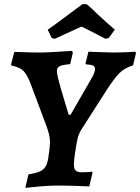

<svg xmlns="http://www.w3.org/2000/svg" viewBox="-20 -894 675 925"><path d="M304 -364 311 -341H320L419 -513Q438 -545 438 -562Q438 -573 428.5 -578Q419 -583 394 -584L392 -589L406 -645L453 -643Q505 -641 533 -641Q561 -641 592 -642.5Q623 -644 632 -645L635 -638L621 -579Q580 -567 554 -540.5Q528 -514 488 -451L374 -273Q360 -251 354.5 -229.5Q349 -208 341 -153L338 -130Q336 -110 336 -103Q336 -81 344.5 -72.5Q353 -64 375 -64Q392 -64 405.5 -65Q419 -66 423 -67L426 -62L410 4Q392 3 344.5 1.5Q297 0 252 0Q218 0 168 4.5Q118 9 102 11L117 -54Q156 -60 175 -69.5Q194 -79 202.5 -97Q211 -115 215 -150L219 -182Q221 -202 221 -209Q221 -241 204 -286L133 -476Q115 -527 96.5 -548.5Q78 -570 36 -578L33 -583L49 -644Q63 -644 100 -642.5Q137 -641 172 -641Q203 -641 256.5 -644.5Q310 -648 327 -649L331 -640L318 -585Q281 -582 267.5 -575Q254 -568 254 -552Q254 -532 277 -454Q300 -376 304 -364ZM377 -874H396Q397 -876 422 -852.5Q447 -829 455 -821Q486 -792 533 -751L504 -711L488 -707L450 -727Q378 -764 373 -766Q361 -761 298 -732L244 -707L229 -711L210 -751Q235 -768 296 -813.5Q357 -859 377 -874Z"/></svg>

Font: Alegreya
Style: Bold Italic
Weight: 700
Italic angle: -7°
Designer: Juan Pablo del Peral
Foundry: Huerta Tipografica
Version: Version 2.007; ttfautohint (v1.6)